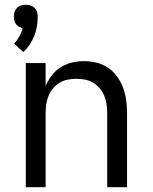

<svg xmlns="http://www.w3.org/2000/svg" viewBox="-20 -784 640 804"><path d="M88 0V-520H171V-424Q181 -448 197 -468.5Q213 -489 234.5 -502.5Q256 -516 281 -522Q306 -528 332 -528Q358 -528 384.5 -521.5Q411 -515 433 -500Q455 -485 471 -462.5Q487 -440 496 -415Q505 -390 508.5 -363.5Q512 -337 512 -310V0H429V-310Q429 -328 426.5 -346.5Q424 -365 417 -382Q410 -399 398 -413.5Q386 -428 370.5 -437.5Q355 -447 336.5 -450.5Q318 -454 300 -454Q282 -454 263.5 -450.5Q245 -447 229.5 -437.5Q214 -428 202 -413.5Q190 -399 183 -382Q176 -365 173.5 -346.5Q171 -328 171 -310V0ZM78 -566 39 -601Q52 -615 61 -631.5Q70 -648 75 -666Q67 -668 59.5 -672Q52 -676 47 -683Q42 -690 40 -698Q38 -706 38 -715Q38 -725 41 -734.5Q44 -744 51 -751Q58 -758 68 -761Q78 -764 88 -764Q98 -764 108 -761Q118 -758 125 -751Q132 -744 135 -734.5Q138 -725 138 -715Q138 -694 134.5 -673.5Q131 -653 123.5 -634Q116 -615 104.5 -597.5Q93 -580 78 -566Z"/></svg>

Font: R Plex Mono
Style: Regular
Weight: 400
Monospace: yes
Designer: Belleve Invis
Foundry: Belleve Invis
Version: Version 31.8.0